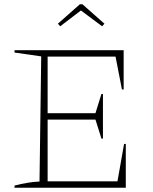

<svg xmlns="http://www.w3.org/2000/svg" viewBox="-20 -879 716 899"><path d="M561 -205H569V0H48V-10Q79 -18 108 -23Q137 -28 165 -29L173 -615L48 -633V-644H559V-460H551L521 -614H203V-349H427L455 -439H462V-230H455L427 -319H203V-30H530ZM366 -859 469 -768 458 -756 359 -830 262 -756 251 -768 354 -859Z"/></svg>

Font: Piazzolla Thin
Style: Regular
Weight: 100
Designer: Juan Pablo del Peral
Foundry: Huerta Tipografica
Version: Version 1.330